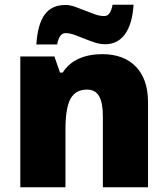

<svg xmlns="http://www.w3.org/2000/svg" viewBox="-20 -792 710 812"><path d="M415 0V-301.8Q415 -356.9 399.2 -385Q383.3 -413.1 348.1 -413.1Q299.8 -413.1 278.3 -374.5Q256.8 -335.9 256.8 -242.2V0H65.9V-553.2H210L233.9 -484.9H245.1Q269.5 -523.9 312.7 -543.5Q356 -563 412.1 -563Q503.9 -563 554.9 -509.8Q606 -456.5 606 -359.9V0ZM424.8 -605Q402.8 -605 380.6 -612.3Q358.4 -619.6 336.9 -628.4Q315.4 -637.2 295.2 -644.5Q274.9 -651.9 256.8 -651.9Q230.5 -651.9 221.7 -604H133.8Q139.2 -689.5 168.9 -730.2Q198.7 -771 256.8 -771Q275.4 -771 296.4 -763.7Q317.4 -756.3 338.9 -747.6Q360.4 -738.8 381.3 -731.4Q402.3 -724.1 420.9 -724.1Q435.1 -724.1 443.4 -736.3Q451.7 -748.5 456.1 -772H544.9Q539.6 -690.4 508.8 -647.7Q478 -605 424.8 -605Z"/></svg>

Font: OpenSansExtrabold
Style: Regular
Weight: 800
Foundry: Ascender Corporation
Version: Version 1.10